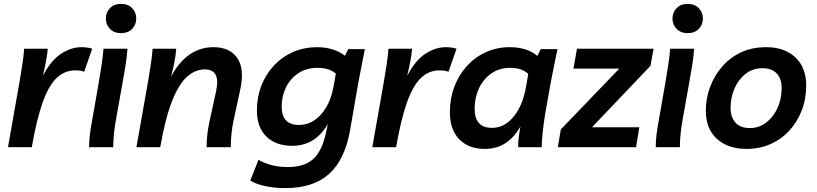

<svg xmlns="http://www.w3.org/2000/svg" viewBox="-20 -755 4192 985"><path d="M412 -387Q394 -394 366 -394Q311 -394 270 -354.5Q229 -315 198.5 -228.5Q168 -142 143 0H21L80 -334Q89 -387 95 -427Q101 -467 104 -505H225Q223 -477 216 -440.5Q209 -404 200 -366Q241 -445 293 -479Q345 -513 398 -513Q414 -513 428 -511Q442 -509 453 -505Z M437 0Q437 -31 441 -63.5Q445 -96 451 -128L487 -334Q496 -387 502 -427Q508 -467 511 -505H634Q631 -462 623.5 -416Q616 -370 609 -332L574 -136Q568 -102 564.5 -68Q561 -34 561 0ZM601 -585Q565 -585 544 -607Q523 -629 523 -660Q523 -691 544 -713Q565 -735 601 -735Q637 -735 658 -713Q679 -691 679 -660Q679 -629 658 -607Q637 -585 601 -585Z M680 0 739 -334Q748 -387 754 -427Q760 -467 763 -505H884Q879 -438 857 -361Q896 -435 951 -474Q1006 -513 1075 -513Q1159 -513 1197.5 -457Q1236 -401 1212 -293L1178 -136Q1171 -102 1167.5 -68Q1164 -34 1164 0H1040Q1040 -64 1054 -128L1089 -289Q1101 -346 1085.5 -372.5Q1070 -399 1030 -399Q984 -399 942 -363.5Q900 -328 864.5 -241Q829 -154 802 0Z M1444 210Q1391 210 1342 200Q1293 190 1264 171L1306 65Q1371 102 1456 102Q1540 102 1585.5 62Q1631 22 1652 -72L1662 -119Q1628 -61 1582.5 -34Q1537 -7 1479 -7Q1395 -7 1346.5 -54.5Q1298 -102 1298 -189Q1298 -257 1321 -316Q1344 -375 1386 -419.5Q1428 -464 1484.5 -488.5Q1541 -513 1607 -513Q1651 -513 1688 -501Q1725 -489 1750 -469L1766 -503H1852Q1844 -464 1835 -418Q1826 -372 1817 -324L1776 -87Q1749 65 1668 137.5Q1587 210 1444 210ZM1514 -114Q1579 -114 1627 -168Q1675 -222 1691 -311L1703 -377Q1670 -407 1609 -407Q1553 -407 1511.5 -380Q1470 -353 1447.5 -307.5Q1425 -262 1425 -208Q1425 -114 1514 -114Z M2281 -387Q2263 -394 2235 -394Q2180 -394 2139 -354.5Q2098 -315 2067.5 -228.5Q2037 -142 2012 0H1890L1949 -334Q1958 -387 1964 -427Q1970 -467 1973 -505H2094Q2092 -477 2085 -440.5Q2078 -404 2069 -366Q2110 -445 2162 -479Q2214 -513 2267 -513Q2283 -513 2297 -511Q2311 -509 2322 -505Z M2468 9Q2384 9 2336 -40.5Q2288 -90 2288 -179Q2288 -250 2311 -310.5Q2334 -371 2375.5 -416.5Q2417 -462 2473 -487.5Q2529 -513 2595 -513Q2684 -513 2737 -468L2754 -503H2840Q2832 -464 2822.5 -418Q2813 -372 2804 -324L2777 -172Q2769 -122 2764 -76Q2759 -30 2759 0H2638Q2638 -25 2641.5 -52.5Q2645 -80 2650 -106Q2616 -47 2570.5 -19Q2525 9 2468 9ZM2504 -99Q2567 -99 2614 -155.5Q2661 -212 2678 -306L2690 -376Q2657 -407 2598 -407Q2542 -407 2501 -378.5Q2460 -350 2437.5 -302.5Q2415 -255 2415 -197Q2415 -99 2504 -99Z M2842 0 2857 -91 3157 -403H2922L2940 -505H3333L3317 -417L3017 -102H3260L3243 0Z M3344 0Q3344 -31 3348 -63.5Q3352 -96 3358 -128L3394 -334Q3403 -387 3409 -427Q3415 -467 3418 -505H3541Q3538 -462 3530.5 -416Q3523 -370 3516 -332L3481 -136Q3475 -102 3471.5 -68Q3468 -34 3468 0ZM3508 -585Q3472 -585 3451 -607Q3430 -629 3430 -660Q3430 -691 3451 -713Q3472 -735 3508 -735Q3544 -735 3565 -713Q3586 -691 3586 -660Q3586 -629 3565 -607Q3544 -585 3508 -585Z M3911 -513Q4004 -513 4060 -461Q4116 -409 4116 -316Q4116 -247 4093 -188Q4070 -129 4029 -84.5Q3988 -40 3932 -15.5Q3876 9 3810 9Q3715 9 3658 -42.5Q3601 -94 3601 -188Q3601 -250 3622.5 -308Q3644 -366 3684 -412.5Q3724 -459 3781 -486Q3838 -513 3911 -513ZM3827 -98Q3874 -98 3911 -126.5Q3948 -155 3969 -201.5Q3990 -248 3990 -302Q3990 -352 3964.5 -378.5Q3939 -405 3892 -405Q3841 -405 3804 -375.5Q3767 -346 3747.5 -299.5Q3728 -253 3728 -202Q3728 -153 3753.5 -125.5Q3779 -98 3827 -98Z"/></svg>

Font: Livvic SemiBold
Style: Italic
Weight: 600
Italic angle: -10°
Designer: Jacques Le Bailly, Baron von Fonthausen
Version: Version 1.001; ttfautohint (v1.8.2)